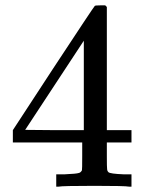

<svg xmlns="http://www.w3.org/2000/svg" viewBox="-20 -697 540 717"><path d="M462 0Q448 -3 333 -3Q212 -3 199 0H190V-46H221Q266 -48 274 -51Q281 -52 286 -61Q287 -62 287 -115V-165H28V-211L179 -442Q329 -670 334 -675Q336 -677 355 -677H373L379 -671V-211H471V-165H379V-114Q379 -71 380 -66Q380 -59 385 -54Q391 -48 442 -46H471V0ZM293 -211V-545L74 -212L183 -211Z"/></svg>

Font: KaTeX_Main
Style: Regular
Weight: 400
Version: Version